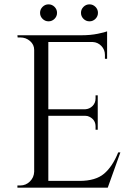

<svg xmlns="http://www.w3.org/2000/svg" viewBox="-20 -862 617 882"><path d="M230.5 -775.5Q219 -764 203 -764Q187 -764 175.5 -775.5Q164 -787 164 -803Q164 -819 175.5 -830.5Q187 -842 203 -842Q219 -842 230.5 -830.5Q242 -819 242 -803Q242 -787 230.5 -775.5ZM418.5 -775.5Q407 -764 391 -764Q375 -764 363.5 -775.5Q352 -787 352 -803Q352 -819 363.5 -830.5Q375 -842 391 -842Q407 -842 418.5 -830.5Q430 -819 430 -803Q430 -787 418.5 -775.5ZM73 -10Q99 -10 117.5 -28.5Q136 -47 137 -73V-633Q137 -657 118 -673.5Q99 -690 73 -690H61L60 -700H353Q396 -700 429.5 -707Q463 -714 472 -718V-592H462V-610Q462 -634 445.5 -651Q429 -668 406 -669H202V-360H371Q391 -361 405 -375Q419 -389 419 -410V-424H429V-266H419V-281Q419 -312 390 -326Q382 -330 372 -330H202V-31H345Q419 -31 458 -64Q497 -97 523 -162H533L475 0H60V-10Z"/></svg>

Font: Cinzel Decorative
Style: Regular
Weight: 400
Designer: Natanael Gama
Version: Version 1.002;PS 001.002;hotconv 1.0.56;makeotf.lib2.0.21325